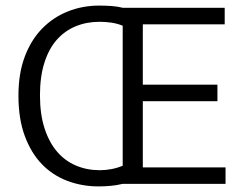

<svg xmlns="http://www.w3.org/2000/svg" viewBox="-20 -658 871 687"><path d="M333 9Q273 9 220.5 -11Q168 -31 129.5 -71Q91 -111 68.5 -172Q46 -233 46 -316Q46 -395 68.5 -455Q91 -515 130.5 -555.5Q170 -596 222.5 -617Q275 -638 335 -638Q356 -638 378.5 -636.5Q401 -635 420 -630H784V-571H491V-355H758V-296H491V-59H787V0H418Q398 5 376 7Q354 9 333 9ZM336 -580Q290 -580 251 -564Q212 -548 183.5 -516Q155 -484 139 -434Q123 -384 123 -317Q123 -249 139.5 -198.5Q156 -148 184.5 -115Q213 -82 252 -65.5Q291 -49 337 -49Q358 -49 379 -53Q400 -57 419 -65V-566Q399 -574 378.5 -577Q358 -580 336 -580Z"/></svg>

Font: Mukta Vaani Light
Style: Regular
Weight: 300
Designer: Noopur Datye, Girish Dalvi, Yashodeep Gholap, Pallavi Karambelkar
Foundry: Ek Type
Version: Version 2.538;PS 1.000;hotconv 16.6.51;makeotf.lib2.5.65220;